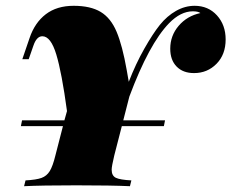

<svg xmlns="http://www.w3.org/2000/svg" viewBox="-20 -642 798 662"><path d="M758 -506Q758 -454 726.5 -422Q695 -390 649 -390Q611 -390 589 -412.5Q567 -435 567 -474Q567 -519 596 -553Q625 -587 671 -597Q663 -603 645 -603Q603 -603 563 -562Q494 -491 426 -309L405 -227H549L545 -207H400L374 -106Q365 -68 365 -57Q365 -36 379.5 -29Q394 -22 433 -20L428 0Q365 -3 243 -3Q122 -3 63 0L68 -20Q105 -22 123 -28.5Q141 -35 151.5 -52Q162 -69 171 -106L197 -207H52L56 -227H202L211 -259Q193 -392 174 -454.5Q155 -517 126 -517Q106 -517 95 -484L79 -438H57L82 -511Q100 -564 138 -593Q176 -622 234 -622Q292 -622 327 -601Q362 -580 382 -532.5Q402 -485 417 -400L424 -360Q448 -422 477.5 -474Q507 -526 531 -556Q556 -587 587 -604.5Q618 -622 651 -622Q698 -622 728 -589Q758 -556 758 -506Z"/></svg>

Font: Playfair Display SC Black
Style: Italic
Weight: 900
Italic angle: -14°
Designer: Claus Eggers Sørensen
Foundry: Claus Eggers Sørensen
Version: Version 1.200; ttfautohint (v1.6)